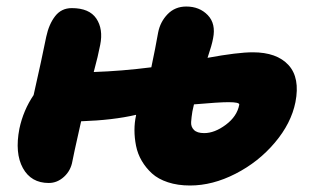

<svg xmlns="http://www.w3.org/2000/svg" viewBox="-20 -570 961 594"><path d="M130.9 -3.9Q76.2 -3.9 50.8 -50Q25.4 -96.2 40 -171.9Q52.2 -229 84 -275.9Q109.4 -388.2 123 -456.1Q131.3 -495.1 150.6 -520Q169.9 -544.9 202.1 -544.9Q256.3 -544.9 278.1 -512.5Q299.8 -480 290 -431.2Q283.7 -397.9 270 -347.2Q356.4 -350.1 448.2 -361.8Q460.9 -421.9 469.2 -469.2Q475.6 -502.4 498.5 -526.1Q521.5 -549.8 556.2 -549.8Q597.2 -549.8 622.8 -523.2Q648.4 -496.6 639.2 -451.2Q635.7 -431.2 622.1 -391.1Q715.3 -408.2 762.2 -408.2Q836.4 -408.2 872.6 -368.7Q908.7 -329.1 894 -253.9Q880.9 -188.5 830.3 -128.7Q779.8 -68.8 708.7 -32.5Q637.7 3.9 567.9 3.9Q529.8 3.9 499.5 -6.1Q469.2 -16.1 450.2 -33.4Q431.2 -50.8 418.5 -72.5Q405.8 -94.2 400.9 -118.9Q396 -143.6 396 -167.2Q396 -190.9 400.9 -212.9V-214.8Q330.1 -198.2 231 -194.8Q228.5 -183.1 219.5 -143.3Q210.4 -103.5 204.1 -71.8Q199.2 -42.5 178.2 -23.2Q157.2 -3.9 130.9 -3.9ZM575.2 -225.1Q572.3 -207.5 571.3 -192.6Q570.3 -177.7 580.1 -168Q589.8 -158.2 611.8 -158.2Q644 -158.2 678.7 -184.1Q713.4 -210 720.2 -246.1Q721.7 -253.9 687 -253.9Q657.7 -253.9 580.1 -247.1Q579.1 -243.7 577.6 -236.1Q576.2 -228.5 575.2 -225.1Z"/></svg>

Font: Shantell Sans Bouncy
Style: Italic
Weight: 800
Italic angle: -11.31°
Designer: Stephen Nixon, Anya Danilova, Shantell Martin
Foundry: Arrow Type
Version: Version 1.006;[9816181b4]